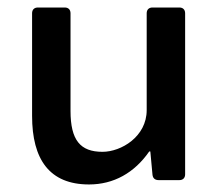

<svg xmlns="http://www.w3.org/2000/svg" viewBox="-20 -485 589 517"><path d="M375 -449.2V-188.5C375 -117.2 306.6 -76.2 255.9 -76.2C196.3 -76.2 169.9 -107.4 169.9 -186.5V-449.2C169.9 -459 164.1 -464.8 154.3 -464.8H82C72.3 -464.8 66.4 -459 66.4 -449.2V-172.9C66.4 -55.7 113.3 11.7 219.7 11.7C286.1 11.7 341.8 -19.5 381.8 -77.1H384.8L390.6 -14.6C391.6 -4.9 397.5 0 407.2 0H462.9C472.7 0 478.5 -5.9 478.5 -15.6V-449.2C478.5 -459 472.7 -464.8 462.9 -464.8H390.6C380.9 -464.8 375 -459 375 -449.2Z"/></svg>

Font: Ed Sans Neue Medium
Style: Regular
Weight: 500
Designer: Stephen Hutchings
Version: Version 1.004;PS 001.004;hotconv 1.0.88;makeotf.lib2.5.64775